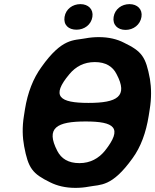

<svg xmlns="http://www.w3.org/2000/svg" viewBox="-20 -901 752 931"><path d="M701 -339 706 -371C715 -426 714 -475 707 -518C687 -626 668 -652 581 -694C548 -711 508 -721 459 -721C437 -721 415 -719 394 -715C337 -704 282 -718 181 -576C141 -521 114 -452 101 -371L96 -339C87 -284 89 -235 97 -192C117 -85 137 -59 223 -17C257 0 297 10 346 10C368 10 390 8 411 4C468 -7 522 7 623 -134C663 -189 688 -258 701 -339ZM395 -312C534 -312 578 -282 488 -169C458 -133 418 -110 365 -110C311 -110 277 -132 258 -169C200 -281 255 -312 395 -312ZM409 -402C269 -402 225 -433 317 -542C347 -578 387 -600 440 -600C493 -600 527 -578 545 -542C603 -433 548 -402 409 -402ZM351 -757C389 -757 422 -781 428 -819C434 -856 408 -881 370 -881C332 -881 299 -857 293 -819C287 -780 312 -757 351 -757ZM589 -756C627 -756 660 -781 666 -819C672 -856 646 -881 608 -881C570 -881 537 -857 531 -819C525 -781 550 -756 589 -756Z"/></svg>

Font: Asimov Print
Style: AIt
Weight: 500
Designer: Google
Version: Version 2.000980: 2014